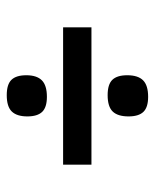

<svg xmlns="http://www.w3.org/2000/svg" viewBox="35 -524 459 569"><g transform="rotate(-90 264.5 -239.5)"><path d="M204 -388Q204 -419 218.5 -434Q233 -449 267 -449Q299 -449 312.5 -435Q326 -421 326 -391Q326 -360 311 -345Q296 -330 262 -330Q231 -330 217.5 -344Q204 -358 204 -388ZM61 -282H468V-198H61ZM204 -88Q204 -120 218.5 -135Q233 -150 267 -150Q299 -150 312.5 -136Q326 -122 326 -92Q326 -60 311 -45Q296 -30 262 -30Q231 -30 217.5 -44Q204 -58 204 -88Z"/></g></svg>

Font: Enriqueta SemiBold
Style: Regular
Weight: 600
Designer: Viviana Monsalve, Gustavo Ibarra
Foundry: 72Puntos
Version: Version 2.000